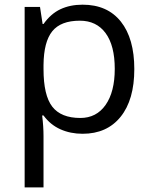

<svg xmlns="http://www.w3.org/2000/svg" viewBox="-20 -565 653 825"><path d="M335 9.8Q282.7 9.8 239.5 -9.5Q196.3 -28.8 167 -68.8H161.1Q167 -22 167 20V240.2H85.9V-535.2H151.9L163.1 -461.9H167Q198.2 -505.9 239.7 -525.4Q281.2 -544.9 335 -544.9Q441.4 -544.9 499.3 -472.2Q557.1 -399.4 557.1 -268.1Q557.1 -136.2 498.3 -63.2Q439.5 9.8 335 9.8ZM323.2 -476.1Q241.2 -476.1 204.6 -430.7Q168 -385.3 167 -286.1V-268.1Q167 -155.3 204.6 -106.7Q242.2 -58.1 325.2 -58.1Q394.5 -58.1 433.8 -114.3Q473.1 -170.4 473.1 -269Q473.1 -369.1 433.8 -422.6Q394.5 -476.1 323.2 -476.1Z"/></svg>

Font: f02034202
Style: Regular
Weight: 400
Foundry: Ascender Corporation
Version: Version 1.10